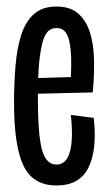

<svg xmlns="http://www.w3.org/2000/svg" viewBox="-20 -558 330 588"><path d="M153 10Q81 10 52 -50.5Q23 -111 23 -242Q23 -303 27.5 -356.5Q32 -410 45 -451Q58 -492 84 -515Q110 -538 153 -538Q195 -538 219.5 -516.5Q244 -495 255.5 -458.5Q267 -422 268 -374.5Q269 -327 264 -275L96 -271Q96 -267 96 -261Q96 -145 108.5 -99.5Q121 -54 153 -54Q183 -54 194 -93Q205 -132 197 -206L267 -197Q278 -100 251 -45Q224 10 153 10ZM153 -472Q122 -473 110.5 -429.5Q99 -386 97 -319L197 -322Q201 -393 192 -433Q183 -473 153 -472Z"/></svg>

Font: Bricolage Grotesque 96pt Condensed Light
Style: Regular
Weight: 300
Width: 3
Designer: Mathieu Triay
Foundry: Atelier Triay
Version: Version 1.001; ttfautohint (v1.8.4.7-5d5b);gftools[0.9.33.de